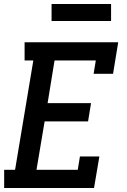

<svg xmlns="http://www.w3.org/2000/svg" viewBox="-20 -948 640 968"><path d="M1 0V-92H56L148 -643H104V-735H576L550 -576H452L463 -643H255L220 -428H439L424 -336H205L164 -92H372L383 -159H481L454 0ZM540 -842H240V-928H540Z"/></svg>

Font: Iosevka Curly Slab SmBdEx
Style: Italic
Weight: 600
Width: 7
Italic angle: -9°
Monospace: yes
Designer: Belleve Invis
Foundry: Belleve Invis
Version: Version 11.1.0; ttfautohint (v1.8.3)